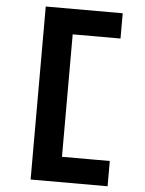

<svg xmlns="http://www.w3.org/2000/svg" viewBox="-59 -747 741 984"><g transform="rotate(5 311.0 -255.0)"><path d="M136 190V-700H532V-570H280L286 -578V72L276 60H532V190Z"/></g></svg>

Font: Lexend Tera SemiBold
Style: Regular
Weight: 600
Version: Version 1.007